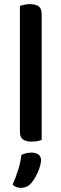

<svg xmlns="http://www.w3.org/2000/svg" viewBox="-20 -677 296 926"><path d="M76 -42V-649Q83 -651 96 -654Q109 -657 124 -657Q153 -657 167 -646Q181 -635 181 -609V-2Q173 1 160.5 3.5Q148 6 133 6Q104 6 90 -5Q76 -16 76 -42ZM81 229Q55 229 41 213Q57 177 68.5 139.5Q80 102 83 70Q107 59 132 59Q152 59 165 68Q178 77 178 95Q178 107 173.5 123Q169 139 162 154.5Q155 170 146.5 184Q138 198 130 207Q119 219 107 224Q95 229 81 229Z"/></svg>

Font: Baloo 2 Latin Medium
Style: Regular
Weight: 500
Designer: Sarang Kulkarni and Ek Type
Foundry: Ek Type
Version: Version 1.001